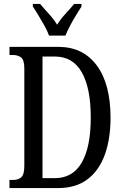

<svg xmlns="http://www.w3.org/2000/svg" viewBox="-20 -951 624 971"><path d="M28 0V-41H47Q73 -41 88 -55Q103 -69 103 -112V-605Q103 -648 86.5 -660.5Q70 -673 44 -673H28V-714H275Q400 -714 469.5 -620Q539 -526 539 -356Q539 -247 509.5 -167Q480 -87 421.5 -43.5Q363 0 275 0ZM257 -50Q348 -50 393.5 -129Q439 -208 439 -356Q439 -506 393.5 -585.5Q348 -665 258 -665H195V-50ZM228 -771Q220 -794 205 -820.5Q190 -847 174.5 -873Q159 -899 146 -918V-931H183Q204 -906 227.5 -880.5Q251 -855 269 -826Q287 -855 310.5 -880.5Q334 -906 355 -931H392V-918Q380 -899 364 -873Q348 -847 334 -820.5Q320 -794 311 -771Z"/></svg>

Font: Noto Serif Lao ExtraCondensed
Style: Regular
Weight: 400
Width: 2
Designer: Monotype Design Team
Foundry: Monotype Imaging Inc.
Version: Version 2.003; ttfautohint (v1.8.4.7-5d5b)